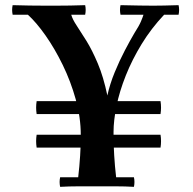

<svg xmlns="http://www.w3.org/2000/svg" viewBox="-20 -722 746 744"><path d="M213 2Q209 -17 213 -35H283Q288 -78 290.5 -118.5Q293 -159 293 -186V-199Q293 -267 273.5 -337Q254 -407 223 -470.5Q192 -534 156.5 -584.5Q121 -635 88 -665H256Q261 -647 277 -623Q293 -599 315 -563.5Q337 -528 359 -476Q381 -424 396 -352Q406 -397 424.5 -442Q443 -487 464 -527Q485 -567 501 -594Q519 -622 526 -638.5Q533 -655 536 -665H616Q566 -612 529 -551.5Q492 -491 467.5 -429.5Q443 -368 431.5 -311.5Q420 -255 420 -211V-198Q420 -162 422.5 -120Q425 -78 430 -35H499Q503 -17 499 2Q465 0 428 0Q391 0 356 0Q322 0 285 0Q248 0 213 2ZM29 -665Q25 -684 29 -702Q64 -701 95 -700.5Q126 -700 158 -700Q171 -700 196.5 -700Q222 -700 252 -700.5Q282 -701 310 -702Q314 -684 310 -665ZM447 -665Q443 -684 447 -702Q489 -701 522 -700.5Q555 -700 574 -700Q594 -700 616 -700.5Q638 -701 672 -702Q676 -684 672 -665ZM602 -280H122Q118 -305 122 -330H602Q606 -305 602 -280ZM602 -150H122Q118 -175 122 -200H602Q606 -175 602 -150Z"/></svg>

Font: Poltawski Nowy Medium
Style: Regular
Weight: 500
Version: Version 1.001;gftools[0.9.25]